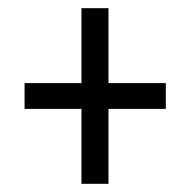

<svg xmlns="http://www.w3.org/2000/svg" viewBox="-20 -592 465 469"><path d="M179 -143H245V-326H385V-389H245V-572H179V-389H40V-326H179Z"/></svg>

Font: Noto Serif Armenian ExtraCondensed SemiBold
Style: Regular
Weight: 600
Width: 2
Designer: Monotype Design Team
Foundry: Monotype Imaging Inc.
Version: Version 2.008